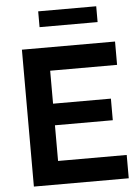

<svg xmlns="http://www.w3.org/2000/svg" viewBox="-60 -946 721 992"><g transform="rotate(-5 301.0 -450.0)"><path d="M567 -121V0H75V-710H558V-589H211V-418H511V-306H211V-121ZM176 -818V-900H477V-818Z"/></g></svg>

Font: Rising Sun
Style: Bold
Weight: 700
Designer: Matt McInerney, Pablo Impallari, Rodrigo Fuenzalida (Raleway font), Stephen Hutchings (Greek), Cristiano Sobral (main ch
Foundry: The Rising Sun Project Authors
Version: Version 4.327; ttfautohint (v1.8.4.7-5d5b-dirty)